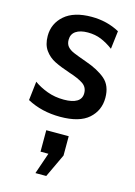

<svg xmlns="http://www.w3.org/2000/svg" viewBox="-122 -569 663 942"><g transform="rotate(15 209.0 -98.0)"><path d="M32 -30 43 -126Q72 -105 111 -90.5Q150 -76 196 -76Q239 -76 262 -90Q285 -104 285 -132Q285 -163 260.5 -179.5Q236 -196 189 -211Q141 -227 110 -242.5Q79 -258 59 -286Q39 -314 39 -358Q39 -421 86.5 -462.5Q134 -504 224 -504Q302 -504 366 -469L355 -377Q324 -400 293.5 -412.5Q263 -425 226 -425Q187 -425 165 -410Q143 -395 143 -366Q143 -345 154 -332Q165 -319 186 -310Q207 -301 252 -285Q316 -263 353.5 -231Q391 -199 391 -137Q391 -73 344.5 -31.5Q298 10 200 10Q106 10 32 -30ZM155 308 192 200H152V91H266V189L210 308Z"/></g></svg>

Font: Cabin Medium
Style: Regular
Weight: 500
Designer: Pablo Impallari
Foundry: Pablo Impallari. http://www.impallari.com Igino Marini. http://www.ikern.com
Version: Version 2.200